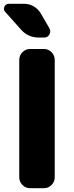

<svg xmlns="http://www.w3.org/2000/svg" viewBox="-32 -987 390 1007"><path d="M78 -832 -4 -924Q-16 -936 -9 -951.5Q-2 -967 15 -967H95Q121 -967 144 -954Q167 -941 181 -918L227 -839Q236 -822 227 -806Q218 -790 199 -790H172Q115 -790 78 -832ZM125 -730H199Q222 -730 238.5 -713Q255 -696 255 -673V-57Q255 -34 238.5 -17Q222 0 199 0H125Q102 0 85.5 -17Q69 -34 69 -57V-673Q69 -696 85.5 -713Q102 -730 125 -730Z"/></svg>

Font: Rounded Mplus 1c ExtraBold
Style: Regular
Weight: 800
Version: Version 1.059.20150529